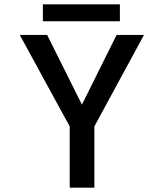

<svg xmlns="http://www.w3.org/2000/svg" viewBox="-20 -860 750 880"><path d="M299.5 0V-280.5L70.5 -700H196L355.5 -380.5L514.5 -700H640L412.5 -280.5V0ZM176.5 -840H529.5V-762.5H176.5Z"/></svg>

Font: League Mono Medium
Style: Regular
Weight: 500
Width: 6
Designer: Tyler Finck
Foundry: The League of Moveable Type / Tyler Finck
Version: Version 2.300;RELEASE